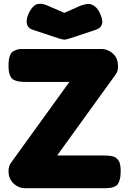

<svg xmlns="http://www.w3.org/2000/svg" viewBox="-20 -993 683 1015"><path d="M282 -171 592 -600Q604 -616 604 -643Q604 -670 593 -690Q581 -710 560 -722Q539 -734 516 -734H114Q86 -734 79 -733Q70 -732 52 -723Q25 -710 25 -645Q25 -584 54 -570Q68 -564 82 -562Q96 -560 117 -560H347L37 -131Q25 -114 25 -89Q25 -36 69 -10Q90 2 113 2H529Q564 2 580 -4Q594 -9 601 -17Q608 -26 613 -43Q618 -61 618 -88Q618 -116 612 -134Q605 -151 588 -162Q570 -171 531 -171ZM343 -788 482 -834Q521 -846 521 -878Q521 -896 506 -928Q491 -958 465 -969Q458 -972 445 -972Q432 -972 406 -963L320 -925L223 -967Q205 -973 194 -973Q187 -973 182 -972Q155 -970 131 -921Q121 -897 121 -879Q121 -844 158 -834Q225 -812 297 -788L320 -783Z"/></svg>

Font: FredokaOneMacrons
Style: Regular
Weight: 500
Designer: ""
Foundry: ""
Version: ""